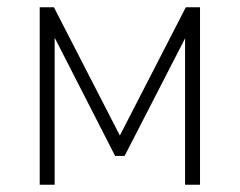

<svg xmlns="http://www.w3.org/2000/svg" viewBox="-20 -507 658 527"><path d="M89 0V-487H128L309 -135L490 -487H529V0H488V-429H502L322 -79H296L117 -429H130V0Z"/></svg>

Font: Nunito Sans 10pt SemiCondensed ExtraLight
Style: Regular
Weight: 250
Width: 4
Designer: Vernon Adams
Foundry: Vernon Adams
Version: Version 3.101;gftools[0.9.27]